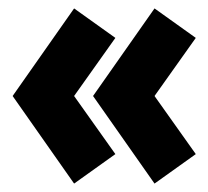

<svg xmlns="http://www.w3.org/2000/svg" viewBox="-20 -488 495 456"><path d="M445 -122 347 -260 445 -398 347 -468 201 -260 347 -52ZM254 -122 156 -260 254 -398 156 -468 10 -260 156 -52Z"/></svg>

Font: MikodacsPCS
Style: Regular
Weight: 900
Designer: gluk (gluksza@wp.pl)
Foundry: gluk (gluksza@wp.pl)
Version: Version 0.27